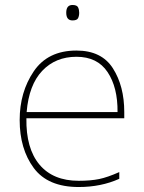

<svg xmlns="http://www.w3.org/2000/svg" viewBox="-20 -741 580 771"><path d="M287 -538Q172 -538 115.5 -454.5Q59 -371 59 -259Q59 -143 115.5 -66.5Q172 10 296 10Q386 10 459 -23V-50Q412 -29 378 -22Q344 -15 296 -15Q193 -15 138.5 -80Q84 -145 86 -266H479V-291Q479 -395 433.5 -466.5Q388 -538 287 -538ZM287 -513Q371 -513 412 -451.5Q453 -390 452 -291H87Q96 -400 149.5 -456.5Q203 -513 287 -513ZM271 -721Q246 -721 246 -690Q246 -659 271 -659Q289 -659 293.5 -668Q298 -677 298 -690Q298 -702 293.5 -711.5Q289 -721 271 -721Z"/></svg>

Font: Noto Sans UI Thin
Style: Regular
Weight: 250
Designer: Monotype Design Team
Foundry: Monotype Imaging Inc.
Version: Version 1.901